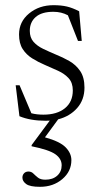

<svg xmlns="http://www.w3.org/2000/svg" viewBox="-20 -456 390 741"><path d="M134.5 265Q95.5 265 81 254.2Q66.5 243.5 66.5 229.5Q66.5 219.5 72.8 212.8Q79 206 90 206Q101 206 108.8 213.8Q116.5 221.5 126.5 229.5Q136.5 237.5 155 237.5Q183.5 237.5 200.8 222Q218 206.5 218 182Q218 156.5 193.5 139.2Q169 122 102 108.5V104L172 9.5Q164 10 156 10Q97 10 55 -7.5L40.5 -127H55.5L101 -19Q121 -13.5 147.5 -13.5Q200 -13.5 230.5 -38.2Q261 -63 261 -107Q261 -136.5 245 -154Q229 -171.5 204.2 -182.8Q179.5 -194 153 -205.5Q127 -216.5 104.2 -230.8Q81.5 -245 67.5 -266.8Q53.5 -288.5 53.5 -323Q53.5 -372 92.2 -404Q131 -436 186.5 -436Q216 -436 238.2 -430.8Q260.5 -425.5 285.5 -412.5L295.5 -298H281L242 -397Q217 -410.5 186 -410.5Q141 -410.5 118 -390.5Q95 -370.5 95 -337Q95 -311 109.2 -294.8Q123.5 -278.5 146.5 -267.5Q169.5 -256.5 195.5 -245.5Q222 -235 247.5 -220.5Q273 -206 289.5 -181.8Q306 -157.5 306 -118Q306 -71 277.8 -39Q249.5 -7 204.5 4.5L153.5 74Q211.5 90 233.5 112.8Q255.5 135.5 255.5 162Q255.5 205.5 220.5 235.2Q185.5 265 134.5 265Z"/></svg>

Font: Newsreader Text Light
Style: Regular
Weight: 300
Designer: Hugues Gentile
Foundry: Production Type
Version: Version 1.001